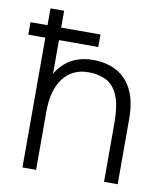

<svg xmlns="http://www.w3.org/2000/svg" viewBox="-80 -766 713 832"><g transform="rotate(10 277.0 -350.0)"><path d="M0 -571V-626H308V-571ZM75 0V-700H135V0ZM434 0V-256H494V0ZM434 -256Q434 -339 414.5 -382Q395 -425 361.5 -440.5Q328 -456 286 -456Q215 -456 175 -403.5Q135 -351 135 -257H98Q98 -337 121 -394Q144 -451 188.5 -481.5Q233 -512 297 -512Q355 -512 399.5 -488.5Q444 -465 469.5 -414Q495 -363 494 -279V-256Z"/></g></svg>

Font: Figtree Light
Style: Regular
Weight: 300
Designer: Erik Kennedy
Foundry: Erik Kennedy
Version: Version 2.001;gftools[0.9.30]